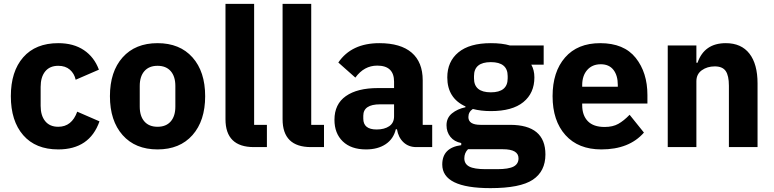

<svg xmlns="http://www.w3.org/2000/svg" viewBox="-20 -760 3997 992"><path d="M281 12Q164 12 100 -61.5Q36 -135 36 -263Q36 -391 100 -464Q164 -537 281 -537Q360 -537 413.5 -501Q467 -465 491 -400L371 -348Q364 -380 341 -400Q318 -420 281 -420Q237 -420 213.5 -391Q190 -362 190 -311V-213Q190 -163 213.5 -134Q237 -105 281 -105Q351 -105 379 -183L494 -133Q443 12 281 12Z M974.5 -62Q909 12 794 12Q679 12 613.5 -62Q548 -136 548 -263Q548 -390 613.5 -463.5Q679 -537 794 -537Q909 -537 974.5 -463.5Q1040 -390 1040 -263Q1040 -136 974.5 -62ZM886 -209V-316Q886 -365 862 -392.5Q838 -420 794 -420Q750 -420 726 -392.5Q702 -365 702 -316V-209Q702 -160 726 -132.5Q750 -105 794 -105Q838 -105 862 -132.5Q886 -160 886 -209Z M1359 0H1292Q1145 0 1145 -144V-740H1293V-115H1359Z M1654 0H1587Q1440 0 1440 -144V-740H1588V-115H1654Z M2213 0H2131Q2091 0 2064.5 -25Q2038 -50 2031 -92H2025Q2013 -42 1972.5 -15Q1932 12 1871 12Q1794 12 1751 -29.5Q1708 -71 1708 -141Q1708 -222 1767 -263.5Q1826 -305 1933 -305H2016V-338Q2016 -421 1929 -421Q1861 -421 1816 -359L1728 -437Q1796 -537 1940 -537Q2050 -537 2107 -488Q2164 -439 2164 -345V-115H2213ZM1926 -91Q1966 -91 1991 -108Q2016 -125 2016 -159V-221H1944Q1857 -221 1857 -162V-147Q1857 -91 1926 -91Z M2798 38Q2798 125 2733 168.5Q2668 212 2514 212Q2265 212 2265 90Q2265 3 2363 -10V-21Q2327 -28 2307 -53Q2287 -78 2287 -113Q2287 -151 2315 -174Q2343 -197 2385 -206V-210Q2291 -253 2291 -360Q2291 -442 2348.5 -489.5Q2406 -537 2516 -537Q2575 -537 2615 -525H2789V-426H2725Q2741 -398 2741 -360Q2741 -279 2684 -232.5Q2627 -186 2516 -186Q2465 -186 2423 -197Q2400 -182 2400 -155Q2400 -115 2463 -115H2615Q2798 -115 2798 38ZM2603 -355V-367Q2603 -439 2516 -439Q2429 -439 2429 -367V-355Q2429 -283 2516 -283Q2603 -283 2603 -355ZM2659 58Q2659 11 2578 11H2398Q2379 30 2379 58Q2379 87 2404.5 100.5Q2430 114 2489 114H2549Q2608 114 2633.5 100.5Q2659 87 2659 58Z M3087 12Q2968 12 2901.5 -62Q2835 -136 2835 -263Q2835 -389 2899.5 -463Q2964 -537 3081 -537Q3204 -537 3264.5 -461Q3325 -385 3325 -269V-225H2988V-217Q2988 -164 3017 -134Q3046 -104 3104 -104Q3146 -104 3174.5 -120Q3203 -136 3233 -167L3307 -75Q3231 12 3087 12ZM3084 -428Q3040 -428 3014 -398.5Q2988 -369 2988 -320V-312H3172V-321Q3172 -370 3149.5 -399Q3127 -428 3084 -428Z M3578 0H3430V-525H3578V-436H3584Q3619 -537 3730 -537Q3810 -537 3852 -483Q3894 -429 3894 -329V0H3746V-317Q3746 -369 3729.5 -393Q3713 -417 3673 -417Q3634 -417 3606 -397Q3578 -377 3578 -340Z"/></svg>

Font: Aneliza
Style: Bold
Weight: 700
Designer: Mike Abbink, Paul van der Laan, Pieter van Rosmalen
Foundry: Bold Monday
Version: Version 3.0